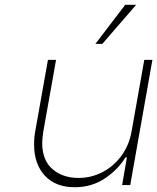

<svg xmlns="http://www.w3.org/2000/svg" viewBox="-20 -776 659 805"><path d="M526 0H492L512 -116H506Q474 -64 419 -27.5Q364 9 293 9Q213 9 168 -39.5Q123 -88 123 -170Q123 -202 128 -227L181 -525H215L162 -227Q157 -197 157 -177Q157 -104 200 -67Q243 -30 309 -30Q363 -30 410 -54.5Q457 -79 489.5 -123.5Q522 -168 532 -227L585 -525H619ZM380 -592 505 -756H551L409 -592Z"/></svg>

Font: Be Vietnam Thin
Style: Italic
Weight: 250
Italic angle: -9°
Designer: Gabriel Lam
Foundry: TypeRant
Version: Version 3.000